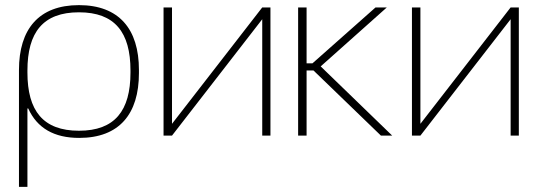

<svg xmlns="http://www.w3.org/2000/svg" viewBox="-20 -529 2098 749"><path d="M522 -244V-256C522 -416 444 -509 288 -509C131 -509 54 -415 54 -256V200H87V-106H90C125 -29 191 9 289 9C445 9 522 -84 522 -244ZM87 -246V-254C87 -403 148 -481 288 -481C428 -481 489 -403 489 -254V-246C489 -97 428 -19 288 -19C148 -19 87 -97 87 -246Z M618 0H651L1003 -454V0H1035V-500H1003L651 -46V-500H618Z M1143 -500V0H1176V-254H1203L1466 0H1510L1231 -270L1489 -500H1445L1199 -282H1176V-500Z M1587 0H1620L1972 -454V0H2004V-500H1972L1620 -46V-500H1587Z"/></svg>

Font: LT Wave Text Thin
Style: Regular
Weight: 100
Designer: Daniel Lyons
Version: Version 2.5 (Glyphs App)